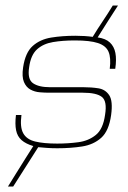

<svg xmlns="http://www.w3.org/2000/svg" viewBox="-20 -595 465 698"><path d="M9 83Q20 65 37.5 37Q55 9 72.5 -19Q90 -47 101 -64Q74 -72 58.5 -85.5Q43 -99 38.5 -121.5Q34 -144 38 -177Q43 -177 48 -177Q53 -177 58 -177Q52 -133 64.5 -110.5Q77 -88 108 -80.5Q139 -73 188 -73Q228 -73 265 -78Q302 -83 328.5 -104.5Q355 -126 362 -178Q370 -227 350.5 -242.5Q331 -258 281 -258Q250 -258 219.5 -258Q189 -258 158 -258Q143 -258 124.5 -259.5Q106 -261 90.5 -269.5Q75 -278 67 -297Q59 -316 64 -350Q72 -404 99 -428Q126 -452 166.5 -458.5Q207 -465 254 -465Q271 -465 287 -464Q303 -463 317 -461Q334 -489 353.5 -518Q373 -547 390 -575H409Q391 -547 372 -517.5Q353 -488 335 -459Q364 -455 379.5 -440.5Q395 -426 399.5 -402.5Q404 -379 399 -345Q394 -345 389 -345Q384 -345 379 -345Q384 -385 374.5 -407Q365 -429 336 -438.5Q307 -448 252 -448Q208 -448 172.5 -442Q137 -436 114.5 -415.5Q92 -395 86 -351Q79 -307 100 -292.5Q121 -278 161 -278Q192 -278 222 -278Q252 -278 283 -278Q312 -278 337.5 -274Q363 -270 377 -249Q391 -228 384 -177Q376 -119 348 -94Q320 -69 278.5 -62.5Q237 -56 188 -56Q166 -56 148 -57.5Q130 -59 119 -60L28 83Z"/></svg>

Font: Genos Thin
Style: Italic
Weight: 100
Italic angle: -8°
Designer: Robert E. Leuschke
Foundry: Robert E. Leuschke
Version: Version 1.010